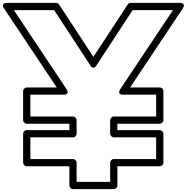

<svg xmlns="http://www.w3.org/2000/svg" viewBox="-73 -1283 1292 1328"><path d="M137 -183V-333H432C447.1 -333 457 -347.3 457 -358V-452C457 -467.1 442.7 -477 432 -477H137V-628H366C366 -628 413.7 -626.5 386.8 -666.9L22.7 -1213H301.5L552.1 -830.3C552.1 -830.3 570.5 -794.5 593.9 -830.3L844.5 -1213H1123.3L759.2 -666.9C759.2 -666.9 731.5 -628 780 -628H1007V-477H714C698.9 -477 689 -462.7 689 -452V-358C689 -342.9 703.3 -333 714 -333H1007V-183H714C698.9 -183 689 -168.7 689 -158V-25H457V-158C457 -173.1 442.7 -183 432 -183ZM87 -158C87 -147.3 96.9 -133 112 -133H407V0C407 10.7 416.9 25 432 25H714C724.7 25 739 15.1 739 0V-133H1032C1042.7 -133 1057 -142.9 1057 -158V-358C1057 -368.7 1047.1 -383 1032 -383H739V-427H1032C1042.7 -427 1057 -436.9 1057 -452V-653C1057 -663.7 1047.1 -678 1032 -678H826.7L1190.8 -1224.1C1217.7 -1264.5 1170 -1263 1170 -1263H831C823.1 -1263 814.7 -1258.8 810.1 -1251.7L573 -889.6L335.9 -1251.7C331.6 -1258.3 323.5 -1263 315 -1263H-24C-72.5 -1263 -44.8 -1224.1 -44.8 -1224.1L319.3 -678H112C101.3 -678 87 -668.1 87 -653V-452C87 -441.3 96.9 -427 112 -427H407V-383H112C101.3 -383 87 -373.1 87 -358Z"/></svg>

Font: Poland Can Into
Style: BigWritingsOLn
Weight: 700
Foundry: Cannot Into Space Fonts
Version: Version 0.92